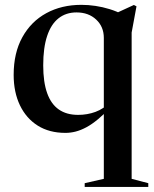

<svg xmlns="http://www.w3.org/2000/svg" viewBox="-20 -524 620 773"><path d="M154 -261Q154 -193.5 169.8 -149.2Q185.5 -105 216.8 -83.2Q248 -61.5 294.5 -61.5Q331.5 -61.5 364.2 -73.5Q397 -85.5 425.5 -114L430.5 -97Q400.5 -65.5 375.2 -44.5Q350 -23.5 327.5 -11.5Q305 0.5 284.2 5.8Q263.5 11 243.5 11Q178.5 11 132 -18.2Q85.5 -47.5 60.2 -100.2Q35 -153 35 -222.5Q35 -311 70 -374.2Q105 -437.5 166.5 -471Q228 -504.5 307.5 -504.5Q336 -504.5 364.5 -500.2Q393 -496 421.5 -487.2Q450 -478.5 476 -464.5L419 -458L519 -504L529.5 -498.5L510 -393V196L577 213.5V228.5H321V213.5L398 196V-371.5Q398 -416.5 367.2 -445.2Q336.5 -474 288 -474Q245.5 -474 215.5 -450.2Q185.5 -426.5 169.8 -379.2Q154 -332 154 -261Z"/></svg>

Font: Newsreader 60pt Medium
Style: Regular
Weight: 500
Designer: Hugues Gentile
Foundry: Production Type
Version: Version 1.003